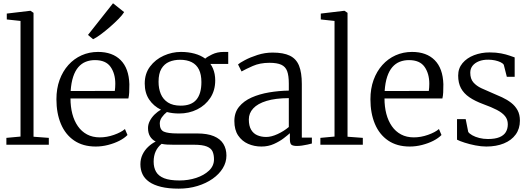

<svg xmlns="http://www.w3.org/2000/svg" viewBox="-20 -885 3241 1174"><path d="M105.5 -50V-757L21.5 -766V-802L164.5 -819H166.5L185 -806.5V-49L278.5 -42V0H19V-42Z M565.5 11Q487 11 433.2 -25.8Q379.5 -62.5 352.2 -127.8Q325 -193 325 -278Q325 -343 344.2 -396Q363.5 -449 398 -487.5Q432.5 -526 479 -546.8Q525.5 -567.5 579.5 -567.5Q668 -567.5 718 -517.2Q768 -467 771 -370Q771 -341.5 770 -320.2Q769 -299 765 -283H411Q411 -232.5 422.2 -189.2Q433.5 -146 456 -113.5Q478.5 -81 512.2 -63Q546 -45 590.5 -45Q633.5 -45 677.2 -60.5Q721 -76 744 -96L759.5 -59.5Q740.5 -40 709.8 -24.2Q679 -8.5 641.2 1.2Q603.5 11 565.5 11ZM412 -328.5 682 -329Q683.5 -337 684.2 -350.5Q685 -364 685 -373Q685 -435 656 -476.2Q627 -517.5 560.5 -517.5Q530 -517.5 504.2 -507.2Q478.5 -497 459 -474.5Q439.5 -452 427.5 -416Q415.5 -380 412 -328.5ZM549 -645.5 518 -671.5 671 -865 739 -811Q729.5 -794.5 705.8 -770.2Q682 -746 652.5 -720.2Q623 -694.5 595.5 -674.2Q568 -654 550 -645.5Z M1072.5 268.5Q1009.5 268.5 964.8 257.5Q920 246.5 892 226.8Q864 207 851.2 179.8Q838.5 152.5 838.5 119.5Q838.5 87 851.5 60Q864.5 33 886 12.8Q907.5 -7.5 932 -19.5Q909.5 -31 897.2 -51.5Q885 -72 885 -102Q885 -124.5 896.2 -146Q907.5 -167.5 925.5 -185.2Q943.5 -203 964.5 -214Q918.5 -236.5 891.8 -276.8Q865 -317 865 -374.5Q865 -435 897.5 -478.2Q930 -521.5 981 -544.5Q1032 -567.5 1086.5 -567.5Q1131 -567.5 1169 -557.2Q1207 -547 1235 -526.5Q1245.5 -537 1276.8 -552.2Q1308 -567.5 1347.5 -567.5H1375.5V-494H1266.5Q1275.5 -482 1282.2 -466Q1289 -450 1292.5 -431.8Q1296 -413.5 1296 -393.5Q1296 -332 1266 -286.5Q1236 -241 1185.8 -216Q1135.5 -191 1075.5 -191Q1055.5 -191 1036.8 -193.2Q1018 -195.5 1000.5 -200Q983 -186.5 970 -168.2Q957 -150 957 -130Q957 -91.5 981.8 -80.2Q1006.5 -69 1065.5 -69H1185Q1248 -69 1287.8 -52.2Q1327.5 -35.5 1346 -5Q1364.5 25.5 1364.5 66Q1364.5 107.5 1342.2 143.8Q1320 180 1280.2 208Q1240.5 236 1187.5 252.2Q1134.5 268.5 1072.5 268.5ZM1078 218.5Q1131.5 218.5 1179.5 202.8Q1227.5 187 1258 158.2Q1288.5 129.5 1288.5 89Q1288.5 61.5 1279.8 41.5Q1271 21.5 1244.5 10.8Q1218 0 1165 0H1041.5Q1021 0 1002.5 -1Q984 -2 968 -5.5Q944.5 13.5 932 40.5Q919.5 67.5 919.5 103.5Q919.5 139.5 934.2 165.2Q949 191 983.5 204.8Q1018 218.5 1078 218.5ZM1085 -239Q1150 -239 1180.8 -275.5Q1211.5 -312 1211.5 -383Q1211.5 -429.5 1196.5 -459.8Q1181.5 -490 1152.2 -504.8Q1123 -519.5 1081 -519.5Q1044 -519.5 1014.2 -506.8Q984.5 -494 967 -464.8Q949.5 -435.5 949.5 -385Q949.5 -343.5 963.2 -310.5Q977 -277.5 1007 -258.2Q1037 -239 1085 -239Z M1578.5 11Q1534.5 11 1497 -5.5Q1459.5 -22 1436.2 -56.5Q1413 -91 1413 -145Q1413 -197 1441.8 -232.2Q1470.5 -267.5 1518.5 -288.8Q1566.5 -310 1625.5 -320Q1684.5 -330 1746 -331V-373.5Q1746 -422.5 1735.8 -450Q1725.5 -477.5 1699.8 -489.2Q1674 -501 1627.5 -501Q1569.5 -501 1525.5 -481.5Q1481.5 -462 1457 -448L1435.5 -491Q1445 -500 1477.2 -517.2Q1509.5 -534.5 1554.5 -549Q1599.5 -563.5 1647 -563.5Q1713 -563.5 1752.2 -544.5Q1791.5 -525.5 1808.5 -483.2Q1825.5 -441 1825.5 -371.5V-43.5H1887V-7.5Q1876 -4.5 1860.2 -1Q1844.5 2.5 1827.2 5Q1810 7.5 1795 7.5Q1773.5 7.5 1763 0.8Q1752.5 -6 1752.5 -34.5V-70.5Q1740.5 -59.5 1715.2 -40Q1690 -20.5 1655.2 -4.8Q1620.5 11 1578.5 11ZM1608 -47.5Q1639 -47.5 1677.5 -65.2Q1716 -83 1746 -108.5V-285Q1664 -284.5 1609.8 -268Q1555.5 -251.5 1528.5 -222.2Q1501.5 -193 1501.5 -155Q1501.5 -115.5 1515.5 -91.8Q1529.5 -68 1553.8 -57.8Q1578 -47.5 1608 -47.5Z M2025.5 -50V-757L1941.5 -766V-802L2084.5 -819H2086.5L2105 -806.5V-49L2198.5 -42V0H1939V-42Z M2485.5 11Q2407 11 2353.2 -25.8Q2299.5 -62.5 2272.2 -127.8Q2245 -193 2245 -278Q2245 -343 2264.2 -396Q2283.5 -449 2318 -487.5Q2352.5 -526 2399 -546.8Q2445.5 -567.5 2499.5 -567.5Q2588 -567.5 2638 -517.2Q2688 -467 2691 -370Q2691 -341.5 2690 -320.2Q2689 -299 2685 -283H2331Q2331 -232.5 2342.2 -189.2Q2353.5 -146 2376 -113.5Q2398.5 -81 2432.2 -63Q2466 -45 2510.5 -45Q2553.5 -45 2597.2 -60.5Q2641 -76 2664 -96L2679.5 -59.5Q2660.5 -40 2629.8 -24.2Q2599 -8.5 2561.2 1.2Q2523.5 11 2485.5 11ZM2332 -328.5 2602 -329Q2603.5 -337 2604.2 -350.5Q2605 -364 2605 -373Q2605 -435 2576 -476.2Q2547 -517.5 2480.5 -517.5Q2450 -517.5 2424.2 -507.2Q2398.5 -497 2379 -474.5Q2359.5 -452 2347.5 -416Q2335.5 -380 2332 -328.5Z M2953.5 11Q2922.5 11 2886.8 4Q2851 -3 2820.8 -12.8Q2790.5 -22.5 2774.5 -31V-156.5H2827.5L2843 -78.5Q2849.5 -68 2867.8 -57.8Q2886 -47.5 2911 -41.2Q2936 -35 2963.5 -35Q3007 -35 3033.8 -46Q3060.5 -57 3072.8 -77.2Q3085 -97.5 3085 -125Q3085 -154 3068.2 -174.8Q3051.5 -195.5 3018.5 -212.8Q2985.5 -230 2935.5 -248Q2884 -267 2849.8 -290.5Q2815.5 -314 2798.5 -346Q2781.5 -378 2781.5 -423Q2781.5 -467 2808 -498.8Q2834.5 -530.5 2878.5 -547.5Q2922.5 -564.5 2974 -564.5Q3013.5 -564.5 3044 -558.5Q3074.5 -552.5 3095.5 -545Q3116.5 -537.5 3127 -534V-415.5H3079L3060.5 -488.5Q3055.5 -497.5 3041 -504.5Q3026.5 -511.5 3006.8 -515.8Q2987 -520 2966 -520Q2933.5 -520.5 2908.5 -510.5Q2883.5 -500.5 2869.5 -482.8Q2855.5 -465 2855.5 -440.5Q2855.5 -403 2874.5 -381.2Q2893.5 -359.5 2923.5 -345.5Q2953.5 -331.5 2986 -318Q3019 -304.5 3050 -290Q3081 -275.5 3105.5 -256.5Q3130 -237.5 3144.5 -211.2Q3159 -185 3159 -147.5Q3159 -98 3133.2 -62.5Q3107.5 -27 3061 -8Q3014.5 11 2953.5 11Z"/></svg>

Font: Merriweather 24pt Light
Style: Regular
Weight: 300
Designer: Eben Sorkin
Foundry: Eben Sorkin
Version: Version 2.100